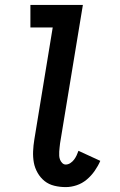

<svg xmlns="http://www.w3.org/2000/svg" viewBox="-20 -755 490 783"><path d="M248 8Q224 8 201.5 2.5Q179 -3 162 -16.5Q145 -30 133.5 -50Q122 -70 118 -92Q114 -114 115 -138Q116 -162 120 -186L195 -643H104V-735H318L225 -171Q224 -162 223 -153.5Q222 -145 221.5 -136.5Q221 -128 221.5 -119.5Q222 -111 225 -103.5Q228 -96 234 -90Q240 -84 248 -84Q258 -84 267 -90Q276 -96 282 -104Q288 -112 292.5 -121.5Q297 -131 300 -140L389 -99Q380 -78 366 -58Q352 -38 333.5 -22.5Q315 -7 292.5 0.5Q270 8 248 8Z"/></svg>

Font: Iosevka Etoile Semibold
Style: Italic
Weight: 600
Italic angle: -9°
Designer: Belleve Invis
Foundry: Belleve Invis
Version: Version 22.1.2; ttfautohint (v1.8.4)